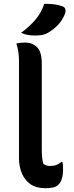

<svg xmlns="http://www.w3.org/2000/svg" viewBox="-20 -981 390 1011"><path d="M80 -657Q80 -713 66 -752Q88 -757 113 -757Q149 -757 174.5 -733Q200 -709 200 -646V-195Q200 -169 202 -150.5Q204 -132 209 -117Q216 -113 224 -110Q232 -107 243 -107Q263 -107 277 -112.5Q291 -118 303 -128H309Q312 -113 312 -89Q312 -32 288 -9Q278 2 260 6Q242 10 220 10Q169 10 138.5 -12.5Q108 -35 94 -71Q80 -107 80 -146ZM213 -961Q245 -961 267 -958Q289 -955 308 -948Q321 -944 324 -933Q327 -922 322 -908Q309 -875 286.5 -851Q264 -827 232 -808Q216 -799 200.5 -796.5Q185 -794 163 -794Q144 -794 126.5 -797Q109 -800 91 -808Q138 -843 168 -879Q198 -915 213 -961Z"/></svg>

Font: Recursive Sn Csl St SmB
Style: Regular
Weight: 600
Version: Version 1.079;hotconv 1.0.112;makeotfexe 2.5.65598; ttfautoh